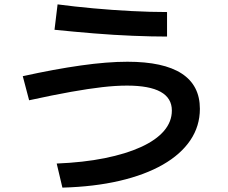

<svg xmlns="http://www.w3.org/2000/svg" viewBox="-20 -801 1040 877"><path d="M239 -54Q361 -59 458 -78.5Q555 -98 624 -129.5Q693 -161 729 -203Q765 -245 765 -296Q765 -410 560 -410Q509 -410 447.5 -403Q386 -396 304.5 -381.5Q223 -367 113 -343L84 -453Q229 -485 349.5 -502Q470 -519 562 -519Q727 -519 810 -465Q893 -411 893 -304Q893 -225 849.5 -160.5Q806 -96 724 -49Q642 -2 526 25Q410 52 265 56ZM743 -634Q674 -634 587 -637.5Q500 -641 408.5 -648.5Q317 -656 229 -665L243 -781Q318 -771 405.5 -763Q493 -755 580.5 -750.5Q668 -746 743 -746Z"/></svg>

Font: M PLUS 1 Code SemiBold
Style: Regular
Weight: 600
Designer: Coji Morishita
Foundry: UNDERFOREST DESIGN
Version: Version 1.005